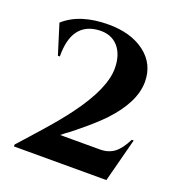

<svg xmlns="http://www.w3.org/2000/svg" viewBox="-129 -823 874 933"><g transform="rotate(20 308.0 -357.0)"><path d="M95 -487 47 -641Q128 -714 276 -714Q391 -714 463 -660Q536 -605 536 -512Q536 -406 424 -288Q384 -247 326 -199Q307 -183 279 -161L268 -153L257 -145Q245 -135 237 -129H443Q487 -129 517 -152Q546 -174 572 -226H582L523 0H45V-10L71 -39L97 -68Q132 -107 153 -131Q219 -206 260 -262Q376 -419 376 -523Q376 -594 340 -635Q304 -675 242 -672Q103 -664 105 -487Z"/></g></svg>

Font: Cinzel Bold(RUS BY LYAJKA)
Style: Regular
Weight: 700
Designer: Natanael Gama
Version: Version 1.001;PS 001.001;hotconv 1.0.56;makeotf.lib2.0.21325